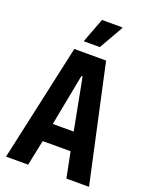

<svg xmlns="http://www.w3.org/2000/svg" viewBox="-163 -976 831 1061"><g transform="rotate(20 252.5 -445.5)"><path d="M8 0 159 -688H346L496 0H363L333 -150H169L138 0ZM189 -258H312L254 -561H247ZM195 -746V-751L248 -891H368V-886L288 -746Z"/></g></svg>

Font: Saira Condensed
Style: Bold
Weight: 700
Width: 3
Designer: Hector Gatti with collaboration of the Omnibus-Type team
Foundry: Omnibus-Type
Version: Version 1.101